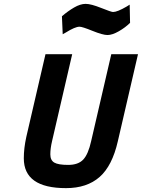

<svg xmlns="http://www.w3.org/2000/svg" viewBox="-20 -960 733 992"><path d="M391 -822Q368 -822 320 -792L304 -783L300 -876Q330 -902 362.5 -921Q395 -940 422.5 -940Q450 -940 502.5 -919Q555 -898 564 -898Q586 -898 634 -926L650 -936L652 -842Q628 -818 594 -798.5Q560 -779 535.5 -779Q511 -779 458 -800.5Q405 -822 391 -822ZM249 -231Q240 -193 240 -162.5Q240 -132 260.5 -120Q281 -108 332.5 -108Q384 -108 410 -135.5Q436 -163 451 -231L555 -680H693L589 -231Q560 -103 494.5 -45.5Q429 12 321 12Q103 12 103 -142Q103 -194 116 -253L215 -680H353Z"/></svg>

Font: Titillium Web
Style: Bold Italic
Weight: 700
Italic angle: -13°
Version: Version 1.001;PS 57.000;hotconv 1.0.70;makeotf.lib2.5.55311